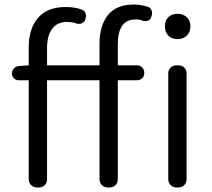

<svg xmlns="http://www.w3.org/2000/svg" viewBox="-20 -829 939 849"><path d="M761 0Q745 0 734.5 -10.5Q724 -21 724 -37V-504Q724 -520 734.5 -530Q745 -540 761 -540H769Q785 -540 795 -530Q805 -520 805 -504V-37Q805 -21 795 -10.5Q785 0 768 0ZM765 -656Q740 -656 724.5 -671.5Q709 -687 709 -713Q709 -738 724.5 -753Q740 -768 765 -768Q790 -768 806 -753Q822 -738 822 -713Q822 -687 806 -671.5Q790 -656 765 -656ZM64 -474Q51 -474 42 -482.5Q33 -491 33 -504Q33 -518 42 -527Q51 -536 64 -537L107 -540V-619Q107 -703 148.5 -750.5Q190 -798 270 -798Q289 -798 306.5 -795.5Q324 -793 337 -788Q351 -785 357 -773Q363 -761 358 -747V-744Q354 -732 344 -727Q334 -722 321 -724Q301 -732 276 -732Q234 -732 211 -702Q188 -672 188 -616V-540H420V-635Q420 -716 457.5 -762.5Q495 -809 572 -809Q588 -809 603 -806.5Q618 -804 629 -800Q643 -798 649 -786Q655 -774 651 -760L649 -755Q646 -743 636.5 -738.5Q627 -734 615 -736Q606 -740 598.5 -741.5Q591 -743 579 -743Q501 -743 501 -633V-540H585Q599 -540 608.5 -531Q618 -522 618 -506Q618 -492 608.5 -483Q599 -474 585 -474H501V-37Q501 -21 491 -10.5Q481 0 464 0H457Q441 0 430.5 -10.5Q420 -21 420 -37V-474H188V-37Q188 -21 178 -10.5Q168 0 151 0H144Q128 0 117.5 -10.5Q107 -21 107 -37V-474Z"/></svg>

Font: Chiron GoRound TC N
Style: Regular
Weight: 350
Designer: Ryoko NISHIZUKA 西塚涼子 (kana, bopomofo & ideographs); Paul D. Hunt (Latin, Greek & Cyrillic); Sandoll Communications 산돌커뮤니
Foundry: Adobe
Version: Version 1.000;hotconv 1.1.1;makeotfexe 2.6.0